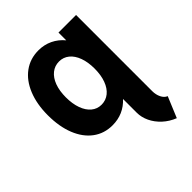

<svg xmlns="http://www.w3.org/2000/svg" viewBox="-209 -649 981 981"><g transform="rotate(-45 281.0 -158.5)"><path d="M502 28.3Q502 52.7 512 73.5Q522 94.2 540 101.6L493.2 213.9Q455.6 199.2 427.2 173.1Q398.9 147 383.5 114.7Q368.2 82.5 368.2 49.3V-49.8Q342.3 -21.5 308.8 -6.8Q275.4 7.8 235.4 7.8Q175.8 7.8 131.1 -25.4Q86.4 -58.6 62 -119.6Q37.6 -180.7 37.6 -262.2Q37.6 -342.8 62.5 -403.8Q87.4 -464.8 132.8 -498Q178.2 -531.2 238.3 -531.2Q279.3 -531.2 314.2 -514.6Q349.1 -498 375 -466.8V-522.9H502ZM375.5 -262.2Q375.5 -308.6 362.8 -343.5Q350.1 -378.4 326.7 -397.5Q303.2 -416.5 272.5 -416.5Q241.2 -416.5 217.3 -397.5Q193.4 -378.4 180.4 -343.5Q167.5 -308.6 167.5 -262.2Q167.5 -215.3 180.2 -180.2Q192.9 -145 216.1 -125.7Q239.3 -106.4 270 -106.4Q301.8 -106.4 325.7 -125.7Q349.6 -145 362.5 -180.2Q375.5 -215.3 375.5 -262.2Z"/></g></svg>

Font: Reddit Mono
Style: Bold
Weight: 700
Designer: Stephen Hutchings
Foundry: Reddit
Version: Version 1.009